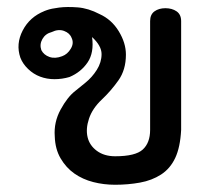

<svg xmlns="http://www.w3.org/2000/svg" viewBox="-20 -515 600 541"><path d="M490.4 -149Q487.9 -100 473.7 -69.9Q459.6 -39.9 433.8 -23.2Q408.1 -6.6 374.5 -0.5Q340.9 5.6 304.5 5.6Q272.2 5.6 242.7 -2Q213.1 -9.6 189.6 -26Q166.2 -42.4 150.8 -68.7Q135.4 -94.9 134.3 -130.8Q131.3 -170.7 150.8 -206.3Q170.2 -241.9 191.9 -258.6Q201.5 -266.7 220.5 -281.8Q239.4 -297 252.8 -318.2Q266.2 -339.4 266.2 -362.6Q266.2 -385.9 239.4 -410.6Q245.5 -366.7 226.8 -339.1Q208.1 -311.6 175.8 -298Q155.1 -291.9 133.6 -291.9Q112.1 -291.9 93.2 -299Q74.2 -306.1 59.1 -320.7Q43.9 -335.4 37.4 -352.5Q24.2 -390.9 43.9 -429Q63.6 -467.2 105.1 -483.8Q99.5 -481.8 111.9 -486.4Q124.2 -490.9 146.7 -493.7Q169.2 -496.5 199 -494.2Q228.8 -491.9 260.6 -475.3Q294.4 -460.1 314.6 -427Q334.8 -393.9 334.8 -361.1Q334.8 -318.2 313.6 -288.4Q292.4 -258.6 267.2 -234.8Q240.4 -209.6 230.8 -180.8Q221.2 -152 226.8 -128.5Q232.3 -105.1 253 -89.9Q273.7 -74.7 304.5 -74.7Q361.6 -74.7 382.3 -93.7Q403 -112.6 403 -149V-455.6Q403 -474.2 415.4 -483.1Q427.8 -491.9 446 -491.9Q464.6 -491.9 477.5 -483.1Q490.4 -474.2 490.4 -455.6ZM181.8 -408.1Q176.8 -421.7 160.6 -427.8Q144.4 -433.8 125.8 -424.7Q108.1 -420.2 99.5 -405.1Q90.9 -389.9 96.5 -373.7Q103.5 -360.1 119.4 -354.5Q135.4 -349 155.1 -356.6Q170.2 -362.1 179.5 -377.8Q188.9 -393.4 181.8 -408.1Z"/></svg>

Font: Myanmar KatKuu
Style: Regular
Weight: 400
Designer: Khon Soe Zaw Thu
Foundry: MPUA
Version: Version 1.00 September 13, 2016, initial release